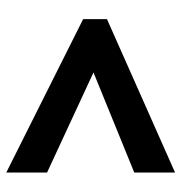

<svg xmlns="http://www.w3.org/2000/svg" viewBox="-3 -668 578 612"><g transform="rotate(-90 286.0 -362.0)"><path d="M42 -93V-223L361 -353L42 -501V-631L531 -386V-310Z"/></g></svg>

Font: Noto Sans Malayalam ExtraBold
Style: Regular
Weight: 800
Designer: Jelle Bosma - Monotype Design Team
Foundry: Monotype Imaging Inc.
Version: Version 2.104; ttfautohint (v1.8.4.7-5d5b)